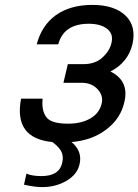

<svg xmlns="http://www.w3.org/2000/svg" viewBox="-20 -559 565 784"><path d="M154 -156Q149 -108 169 -81Q188 -54 258 -54Q313 -54 350 -76Q386 -97 395 -136Q403 -168 379 -194Q355 -221 313 -221H239L257 -297H319Q368 -297 397 -323Q428 -351 435 -383Q444 -419 419 -440Q392 -462 343 -462Q240 -462 218 -378H130Q150 -455 208 -497Q267 -539 357 -539Q447 -539 493 -495Q537 -452 521 -379Q503 -304 431 -267Q508 -229 488 -143Q473 -75 415 -31Q357 14 272 21Q317 58 305 111Q296 153 252 179Q208 205 152 205Q121 205 78 195L88 150Q111 160 149 160Q222 160 234 106Q240 80 231 61Q222 42 194 21Q35 6 66 -156Z"/></svg>

Font: Miedinger
Style: Italic
Weight: 400
Italic angle: -13°
Version: Version 001.000